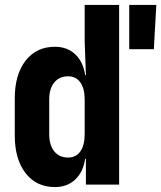

<svg xmlns="http://www.w3.org/2000/svg" viewBox="-20 -750 655 780"><path d="M505 -550V-730H615L605 -550ZM203 10Q128 10 84 -46.5Q40 -103 40 -200V-351Q40 -447 84 -503.5Q128 -560 203 -560Q253 -560 285.5 -529.5Q318 -499 326 -445H329L324 -580V-730H464V0H329V-105H326Q318 -51 285.5 -20.5Q253 10 203 10ZM257 -110Q289 -110 306.5 -135Q324 -160 324 -205V-346Q324 -390 306.5 -415Q289 -440 257 -440Q221 -440 200.5 -415Q180 -390 180 -346V-205Q180 -160 200.5 -135Q221 -110 257 -110Z"/></svg>

Font: Tiny ExtraBold
Style: Regular
Weight: 800
Designer: Philipp Nurullin, Konstantin Bulenkov
Foundry: JetBrains
Version: Version 2.251; ttfautohint (v1.8.4.7-5d5b)